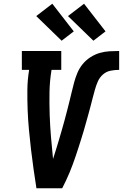

<svg xmlns="http://www.w3.org/2000/svg" viewBox="-20 -1008 658 1028"><path d="M175 0Q167 -52 159.5 -104Q152 -156 146 -208Q140 -260 135 -313Q130 -366 128 -419Q126 -472 126.5 -526Q127 -580 136 -634H97V-735H308V-634H256Q246 -574 245 -513.5Q244 -453 246 -393.5Q248 -334 253 -274.5Q258 -215 264 -157Q272 -182 280 -207.5Q288 -233 295.5 -258.5Q303 -284 310.5 -310Q318 -336 325 -361.5Q332 -387 338.5 -412.5Q345 -438 351.5 -464Q358 -490 364 -515.5Q370 -541 377 -567Q384 -593 394.5 -618Q405 -643 422.5 -664.5Q440 -686 464 -701.5Q488 -717 514 -724.5Q540 -732 566 -733.5Q592 -735 618 -735V-634Q596 -634 572.5 -629.5Q549 -625 531 -609Q513 -593 503.5 -571Q494 -549 488 -527Q482 -505 476 -482.5Q470 -460 464.5 -438Q459 -416 452.5 -393.5Q446 -371 440 -349Q434 -327 427.5 -305Q421 -283 414 -261Q407 -239 400 -217Q393 -195 385.5 -173Q378 -151 370 -129Q362 -107 353 -85.5Q344 -64 334 -42.5Q324 -21 313 0ZM480 -790 344 -922 430 -988 545 -840ZM310 -790 174 -922 260 -988 375 -840Z"/></svg>

Font: Iosevka Curly Slab Extended
Style: Bold Italic
Weight: 700
Width: 7
Italic angle: -9°
Monospace: yes
Designer: Belleve Invis
Foundry: Belleve Invis
Version: Version 11.0.0; ttfautohint (v1.8.3)